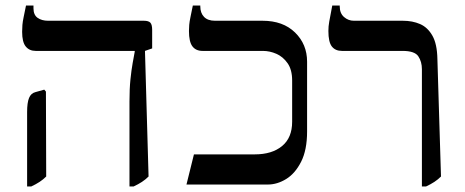

<svg xmlns="http://www.w3.org/2000/svg" viewBox="-20 -667 1679 694"><path d="M448 7V-300Q448 -346 451.5 -380Q455 -414 459.5 -439Q464 -464 467 -480V-483H109Q86 -483 73 -499Q60 -515 60 -552Q60 -565 61 -577Q62 -589 65.5 -605.5Q69 -622 74 -647H101V-637Q101 -613 116 -602.5Q131 -592 154 -592H500Q517 -592 523.5 -585Q530 -578 530 -559V-492L504 -483L517 -29Q506 -18 493 -9.5Q480 -1 463 7ZM78 7V-262Q78 -296 85 -313Q92 -330 108 -334L140 -343L146 -336L147 -29Q136 -18 123 -9.5Q110 -1 93 7Z M654 0 681 -109H901Q963 -109 999.5 -139Q1036 -169 1036 -227V-376Q1036 -415 1019.5 -438.5Q1003 -462 979 -472.5Q955 -483 930 -483H712Q688 -483 675.5 -499.5Q663 -516 663 -555Q663 -566 664 -577.5Q665 -589 668.5 -605.5Q672 -622 677 -647H704V-644Q704 -620 717.5 -606Q731 -592 757 -592H929Q1003 -592 1046.5 -549.5Q1090 -507 1090 -444V-192Q1090 -125 1068.5 -82.5Q1047 -40 1014.5 -20Q982 0 948 0Z M1505 7V-417Q1505 -444 1492 -463.5Q1479 -483 1435 -483H1216Q1192 -483 1179.5 -499Q1167 -515 1167 -555Q1167 -572 1170 -588.5Q1173 -605 1181 -647H1208V-644Q1208 -619 1223.5 -605.5Q1239 -592 1259 -592H1436Q1471 -592 1498.5 -580Q1526 -568 1543 -538Q1560 -508 1561 -454L1574 -29Q1563 -18 1550 -9.5Q1537 -1 1520 7Z"/></svg>

Font: Noto Serif Hebrew
Style: Regular
Weight: 400
Designer: Monotype Design Team
Foundry: Monotype Imaging Inc.
Version: Version 2.003